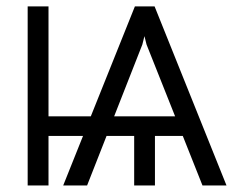

<svg xmlns="http://www.w3.org/2000/svg" viewBox="-20 -565 763 585"><path d="M596.9 0 536.9 -150.9H452.1V0H388.8V-150.9H304.7L245.4 0H172.6L233 -150.9H127.8V0H64.3V-545.5H127.8V-210.6H256.7L391 -545.5H451L670.1 0ZM327.8 -210.6H513.5L426.5 -429.3L420.1 -454.9L413.7 -429.3Z"/></svg>

Font: Inter Zeller Light
Style: Regular
Weight: 300
Designer: Rasmus Andersson; Joe Bland
Foundry: zeller
Version: Version 3.015;git-dec3a8cb1